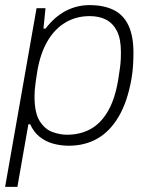

<svg xmlns="http://www.w3.org/2000/svg" viewBox="-24 -558 581 751"><path d="M-4 173 119 -526H154L146 -446H154Q190 -493 233.5 -515.5Q277 -538 326 -538Q382 -538 420.5 -519Q459 -500 478.5 -458.5Q498 -417 498 -351Q498 -329 496.5 -303Q495 -277 490 -248Q474 -159 440 -101.5Q406 -44 357 -16Q308 12 245 12Q214 12 184.5 4Q155 -4 131.5 -22.5Q108 -41 94 -72H87L44 173ZM238 -31Q289 -31 329 -52.5Q369 -74 397 -121Q425 -168 438 -244Q443 -274 445.5 -294Q448 -314 448.5 -328.5Q449 -343 449 -354Q449 -406 433.5 -436.5Q418 -467 391 -481Q364 -495 327 -495Q274 -495 232 -470Q190 -445 162 -397.5Q134 -350 122 -280Q118 -255 115.5 -237Q113 -219 112 -206Q111 -193 111 -181Q111 -116 131.5 -84Q152 -52 181.5 -41.5Q211 -31 238 -31Z"/></svg>

Font: Archivo SemiBold Thin
Style: Italic
Weight: 250
Italic angle: -10°
Version: Version 2.001